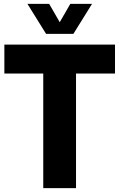

<svg xmlns="http://www.w3.org/2000/svg" viewBox="-20 -970 615 990"><path d="M203 0V-591H2.5V-740H573V-591H372V0ZM217.5 -795.5 121.5 -950H233.5L288 -855.5L342.5 -950H454.5L358.5 -795.5Z"/></svg>

Font: Encode Sans Condensed ExtraBold
Style: Regular
Weight: 800
Width: 3
Designer: Multiple Designers
Foundry: Impallari Type
Version: Version 3.000; ttfautohint (v1.8.3) -l 8 -r 50 -G 200 -x 14 